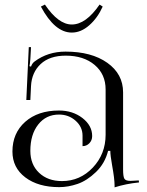

<svg xmlns="http://www.w3.org/2000/svg" viewBox="-20 -808 643 837"><path d="M158.2 -779.3 175.8 -788.1Q234.4 -701.2 293 -701.2Q354.5 -701.2 414.1 -788.1L427.7 -779.3Q405.3 -729.5 369.1 -697.8Q333 -666 293 -666Q218.8 -666 158.2 -779.3ZM440.4 -418Q440.4 -484.4 392.6 -524.9Q344.7 -565.4 266.6 -565.4Q196.3 -565.4 157.2 -528.8Q118.2 -492.2 115.2 -432.6L112.3 -372.1H94.7L105.5 -602.5H115.2L112.3 -550.8Q110.4 -527.3 108.4 -519.5L115.2 -517.6Q120.1 -532.2 130.9 -540Q188.5 -583 265.6 -583Q378.9 -583 447.8 -534.2Q516.6 -485.4 516.6 -405.3V-69.3Q516.6 -39.1 522 -29.3Q527.3 -19.5 548.8 -19.5L568.4 -20.5L585 -21.5L585.9 -12.7Q528.3 -6.8 479.5 8.8V1Q479.5 -28.3 468.8 -86.9Q460.9 -130.9 460.9 -150.4H451.2Q437.5 -95.7 398.4 -58.1Q359.4 -20.5 318.4 -6.3Q277.3 7.8 238.3 7.8Q146.5 7.8 90.3 -34.7Q34.2 -77.1 34.2 -147.5Q34.2 -227.5 89.8 -276.9Q145.5 -326.2 237.3 -326.2Q296.9 -326.2 339.4 -293.5Q381.8 -260.7 381.8 -214.8Q381.8 -196.3 369.6 -183.6Q357.4 -170.9 339.8 -170.9V-216.8Q339.8 -254.9 309.6 -281.7Q279.3 -308.6 237.3 -308.6Q180.7 -308.6 146.5 -265.1Q112.3 -221.7 112.3 -150.4Q112.3 -90.8 150.4 -54.7Q188.5 -18.6 250 -18.6Q329.1 -18.6 384.8 -77.6Q440.4 -136.7 440.4 -220.7Z"/></svg>

Font: FoglihtenNo07
Style: Regular
Weight: 500
Designer: gluk (gluksza@wp.pl)
Foundry: gluk (gluksza@wp.pl)
Version: Version 0.871